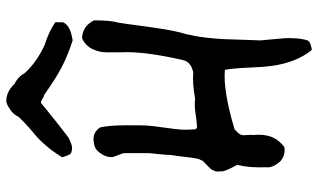

<svg xmlns="http://www.w3.org/2000/svg" viewBox="-221 -707 1015 613"><g transform="rotate(-90 286.5 -400.5)"><path d="M433 87Q392 36 382 -45Q379 -67 377 -115.5Q375 -164 370 -190Q303 -196 180 -159L167 -146Q162 -139 161.5 -133.5Q161 -128 162 -117.5Q163 -107 162 -98Q169 -33 123 0Q99 4 79 -12Q56 -37 59 -58Q57 -112 66 -147V-152Q43 -193 46 -205Q44 -214 47 -222.5Q50 -231 54 -235.5Q58 -240 67 -248.5Q76 -257 79 -260L85 -273Q89 -288 92 -316.5Q95 -345 98 -361Q98 -372 101 -401Q104 -430 104 -431V-513Q104 -515 97.5 -531.5Q91 -548 91 -551Q91 -570 104.5 -588.5Q118 -607 136 -608Q168 -615 186 -589Q193 -560 193 -503Q193 -446 192 -437Q191 -422 186 -386Q181 -350 179.5 -333Q178 -316 180 -285Q180 -284 182.5 -281.5Q185 -279 186 -279Q199 -279 229 -283.5Q259 -288 277 -285Q326 -294 363 -291Q381 -297 382 -298Q398 -308 401 -323Q430 -449 426 -522Q426 -545 426 -568.5Q426 -592 437 -614Q448 -636 471 -646Q509 -645 528 -608Q528 -553 521 -532Q519 -522 507.5 -436Q496 -350 483 -310Q483 -309 482.5 -307Q482 -305 482 -303Q476 -279 472.5 -247Q469 -215 468 -193Q467 -171 466 -131Q465 -91 464 -76Q465 -66 467.5 -39Q470 -12 471 2Q472 16 470.5 37Q469 58 464 74Q462 78 458 80.5Q454 83 448 84.5Q442 86 439 87ZM91 -710Q127 -768 170 -802Q203 -830 221 -850Q226 -864 244 -876Q262 -888 270 -888Q300 -888 325 -862Q344 -852 355 -837L358 -831Q391 -793 448 -766Q495 -751 522 -731V-708Q515 -684 464 -676Q415 -692 378.5 -711Q342 -730 290 -767Q285 -767 277 -773Q271 -777 268 -777H264L241 -758L196 -722L165 -698L153 -689Q131 -678 122 -678Q107 -678 102 -683Q97 -688 91 -710Z"/></g></svg>

Font: Excalifont
Style: Regular
Weight: 400
Designer: Your Own Font Foundry (Virgil); Ján Filípek / DizajnDesign (Excalifont, modifications)
Foundry: Your Own Font Foundry (Virgil); Ján Filípek / DizajnDesign (Excalifont, modifications)
Version: Version 1.000;Glyphs 3.2 (3227)